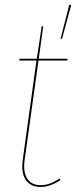

<svg xmlns="http://www.w3.org/2000/svg" viewBox="-20 -759 312 789"><path d="M272.5 -738.3 234.9 -599.1 229 -600.1 264.6 -739.3ZM157.7 -651.4 139.2 -517.6H257.8L256.3 -510.3H138.2L81.5 -104Q74.2 -52.2 91.8 -25.1Q109.4 2 147.5 2Q184.1 2 224.6 -25.4L228.5 -19Q185.1 9.3 147 9.3Q105.5 9.3 85.7 -20Q65.9 -49.3 73.7 -104L129.9 -510.3H59.1L60.1 -517.6H131.3L151.4 -650.9Z"/></svg>

Font: Fira Sans Compressed Eight
Style: Italic
Weight: 100
Width: 3
Italic angle: -8°
Designer: Carrois Corporate & Edenspiekermann AG
Foundry: Carrois Corporate GbR & Edenspiekermann AG
Version: Version 4.203;PS 004.203;hotconv 1.0.88;makeotf.lib2.5.64775